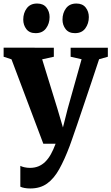

<svg xmlns="http://www.w3.org/2000/svg" viewBox="-24 -813 630 1086"><path d="M147.5 253Q129 253 114.5 250.2Q100 247.5 91 243V125Q98.5 129.5 113.8 133Q129 136.5 145.5 136.5Q171.5 136.5 192.8 128Q214 119.5 231.5 102.5Q249 85.5 263.5 59.8Q278 34 290.5 0H221L41 -477.5L-3.5 -492V-543.5L280.5 -543V-492L214.5 -477.5L300 -200.5L332 -92L359 -198.5L437.5 -478L375.5 -492V-543H586V-492L536.5 -478Q516.5 -416.5 494.2 -350.8Q472 -285 451.2 -223Q430.5 -161 413 -110Q395.5 -59 384 -26.2Q372.5 6.5 370 13Q341 90 311 143.8Q281 197.5 242.2 225.2Q203.5 253 147.5 253ZM177 -625.5Q142.5 -625.5 125 -648.5Q107.5 -671.5 107.5 -702Q107.5 -739.5 127.5 -766.2Q147.5 -793 185.5 -793H186.5Q221 -793 238.8 -770.2Q256.5 -747.5 256.5 -716.5Q256.5 -680 236.5 -652.8Q216.5 -625.5 178 -625.5ZM399.5 -625.5Q365 -625.5 347.2 -648.5Q329.5 -671.5 329.5 -702Q329.5 -739.5 349.5 -766.2Q369.5 -793 408 -793H408.5Q443 -793 460.8 -770.2Q478.5 -747.5 478.5 -716.5Q478.5 -680 458.8 -652.8Q439 -625.5 400.5 -625.5Z"/></svg>

Font: Merriweather 48pt ExtraBold
Style: Regular
Weight: 800
Version: Version 2.100